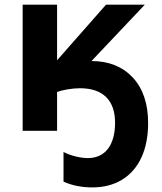

<svg xmlns="http://www.w3.org/2000/svg" viewBox="-20 -566 701 831"><path d="M621.1 -33.2C621.1 -116.7 599.1 -182.6 554.7 -230.5C510.3 -277.8 450.7 -301.8 376 -301.8L606.9 -545.9H439L227.1 -305.2V-545.9H78.1V0H227.1V-168C237.3 -171.9 252 -175.8 272 -179.2C292 -182.6 310.1 -184.1 326.2 -184.1C425.8 -184.1 478 -131.3 478 -35.2C478 62 435.5 118.2 359.9 118.2C328.1 118.2 284.2 107.4 254.9 91.8V220.2C292 236.8 333.5 245.1 379.9 245.1C428.2 245.1 470.7 234.4 507.3 212.4C580.1 168.5 621.1 83.5 621.1 -33.2Z"/></svg>

Font: Noto Reveo Sans
Style: Bold
Weight: 700
Designer: Monotype Design team
Foundry: Monotype Imaging Inc.
Version: Version 1.04